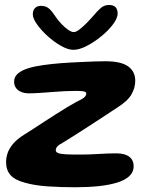

<svg xmlns="http://www.w3.org/2000/svg" viewBox="-20 -750 608 790"><path d="M289 20.5Q233 20.5 178.2 17Q123.5 13.5 83.5 2Q42.5 -8.5 23.8 -29Q5 -49.5 5 -84Q5 -100 10.8 -118.5Q16.5 -137 32.8 -157Q49 -177 79.5 -196Q97 -206.5 118.5 -220.8Q140 -235 164 -250.5Q188 -266 211.5 -281Q235 -296 256.2 -308.8Q277.5 -321.5 293 -330Q321 -343 328 -350.5Q335 -358 335 -364.5Q335 -372 324 -374Q313 -376 295 -376Q272.5 -376 246 -374.8Q219.5 -373.5 192.5 -371.2Q165.5 -369 141.2 -367.5Q117 -366 98.5 -366Q81.5 -366 67.8 -371.5Q54 -377 46 -387.8Q38 -398.5 38 -414.5Q38 -434 53.8 -447.5Q69.5 -461 96.5 -469.2Q123.5 -477.5 158 -482.2Q192.5 -487 229.5 -490Q248 -491.5 272.2 -492.8Q296.5 -494 322.5 -495.2Q348.5 -496.5 372.2 -497.2Q396 -498 413.5 -498Q477.5 -498 507 -477Q536.5 -456 536.5 -417.5Q536.5 -389.5 521.5 -362.5Q506.5 -335.5 465 -309Q438 -291 405.5 -269.8Q373 -248.5 341 -227.8Q309 -207 282 -190Q255 -173 238.5 -163Q221.5 -154 215.5 -146.8Q209.5 -139.5 209.5 -132Q209.5 -124.5 218.5 -120.5Q227.5 -116.5 248.8 -115.2Q270 -114 307 -114Q349 -114 385.5 -116.5Q422 -119 459 -119Q494 -119 512 -105Q530 -91 530 -66Q530 -42 512 -25.2Q494 -8.5 461.2 1.5Q428.5 11.5 384.8 16Q341 20.5 289 20.5ZM282 -545Q260 -545 231.5 -561Q203 -577 176.5 -601Q150 -625 132.5 -649.5Q115 -674 115 -691Q115 -708 124.2 -717Q133.5 -726 148.5 -726Q169.5 -726 182.8 -713.8Q196 -701.5 210 -679.5Q220 -665 233.5 -650.8Q247 -636.5 260.5 -627.2Q274 -618 283.5 -618Q293 -618 307 -628.8Q321 -639.5 336.5 -655.2Q352 -671 364.5 -685.5Q382 -706.5 395.8 -718Q409.5 -729.5 429 -729.5Q464 -729.5 464 -694Q464 -675.5 445.2 -650.2Q426.5 -625 397.2 -601Q368 -577 337 -561Q306 -545 282 -545Z"/></svg>

Font: Gluten SemiBold
Style: Regular
Weight: 600
Designer: Tyler Finck
Foundry: Etcetera Type Company
Version: Version 1.300